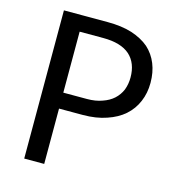

<svg xmlns="http://www.w3.org/2000/svg" viewBox="-107 -807 815 897"><g transform="rotate(15 300.5 -358.5)"><path d="M302.7 -344.7Q344.7 -344.7 376 -356.4Q408.2 -367.2 429.7 -386.7Q451.2 -406.2 462.9 -433.6Q473.6 -461.9 473.6 -494.1Q473.6 -563.5 431.6 -601.6Q388.7 -639.6 302.7 -639.6Q264.6 -639.6 188.5 -639.6Q188.5 -566.4 188.5 -344.7Q216.8 -344.7 302.7 -344.7ZM302.7 -716.8Q371.1 -716.8 420.9 -701.2Q471.7 -684.6 504.9 -656.2Q537.1 -627 553.7 -585.9Q570.3 -544.9 570.3 -494.1Q570.3 -444.3 552.7 -403.3Q535.2 -361.3 501 -331.1Q467.8 -301.8 418 -285.2Q368.2 -267.6 302.7 -267.6Q264.6 -267.6 188.5 -267.6Q188.5 -201.2 188.5 0Q164.1 0 91.8 0Q91.8 -67.4 91.8 -268.6Q91.8 -380.9 91.8 -716.8Q144.5 -716.8 302.7 -716.8Z"/></g></svg>

Font: Lato
Style: Regular
Weight: 400
Designer: Lukasz Dziedzic with Adam Twardoch and Botio Nikoltchev
Version: Version 2.015; 2015-08-06; http://www.latofonts.com/